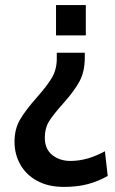

<svg xmlns="http://www.w3.org/2000/svg" viewBox="-20 -520 451 754"><path d="M317 -381H200V-500H317ZM313 -295Q313 -239 292.5 -201Q272 -163 231 -117Q188 -69 172 -42.5Q156 -16 156 21Q156 65 185 88.5Q214 112 257 112Q323 112 392 74L403 171Q366 192 325 203Q284 214 231 214Q170 214 126.5 190.5Q83 167 60 126.5Q37 86 37 37Q37 -13 58.5 -50Q80 -87 126 -139Q166 -184 184.5 -216Q203 -248 203 -289V-313H313Z"/></svg>

Font: Cabin Medium
Style: Regular
Weight: 500
Designer: Pablo Impallari
Foundry: Pablo Impallari. http://www.impallari.com Igino Marini. http://www.ikern.com
Version: Version 2.200